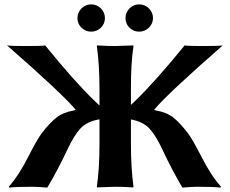

<svg xmlns="http://www.w3.org/2000/svg" viewBox="-20 -856 1053 880"><path d="M681.2 -772.9Q681.2 -748 662.6 -729.5Q644 -710.9 617.9 -710.9Q591.8 -710.9 573.5 -729Q555.2 -747.1 555.2 -772.9Q555.2 -798.8 573.5 -817.4Q591.8 -835.9 617.9 -835.9Q644 -835.9 662.6 -817.4Q681.2 -798.8 681.2 -772.9ZM353.5 -729Q335 -747.1 335 -772.9Q335 -798.8 353.5 -817.4Q372.1 -835.9 397.9 -835.9Q423.8 -835.9 442.4 -817.4Q460.9 -798.8 460.9 -772.9Q460.9 -747.1 442.4 -729Q423.8 -710.9 397.9 -710.9Q372.1 -710.9 353.5 -729ZM436 -444.8Q436 -560.1 423.8 -645L425.8 -647.9Q473.6 -645 507.8 -645L590.8 -647.9L591.8 -645Q579.6 -565.9 580.1 -444.8V-375.5Q587.9 -381.8 599.1 -393.1Q691.9 -482.9 826.2 -647.9Q839.4 -645 910.2 -645Q985.4 -645 1001 -647.9Q753.9 -432.1 687 -354Q687 -351.1 696.8 -349.1Q743.7 -341.3 773.9 -317.6Q804.2 -293.9 840.8 -246.1Q861.8 -219.2 905 -134.5Q948.2 -49.8 993.2 0L990.2 3.9Q964.4 0 882.8 0Q859.9 0 815.9 3.9Q768.1 -77.1 725.1 -168.9Q695.3 -233.4 665.8 -265.9Q636.2 -298.3 580.1 -308.6V-200.2Q580.1 -86.4 591.8 0L589.8 2.9Q542 0 507.8 0L424.8 2.9L423.8 0Q436 -81.1 436 -200.2V-309.1Q377.9 -299.3 348.1 -266.6Q318.4 -233.9 288.1 -168.9Q245.1 -77.1 196.8 3.9Q152.8 0 129.9 0Q48.8 0 22.9 3.9L20 0Q64.9 -49.8 107.9 -134.5Q150.9 -219.2 171.9 -246.1Q209 -293.9 239 -317.4Q269 -340.8 315.9 -349.1Q325.7 -351.1 326.2 -354Q259.3 -432.1 12.2 -647.9Q28.3 -645 103 -645Q173.8 -645 187 -647.9Q320.8 -482.9 414.1 -393.1Q427.2 -379.9 436 -373Z"/></svg>

Font: Linux Biolinum O
Style: Bold
Weight: 700
Designer: Philipp H. Poll
Foundry: Philipp H. Poll
Version: Version 1.3.2